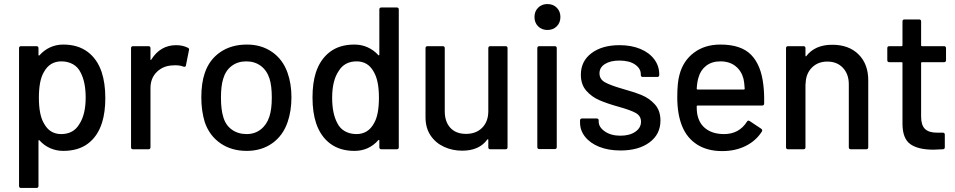

<svg xmlns="http://www.w3.org/2000/svg" viewBox="-20 -737 4715 948"><path d="M500 -253Q500 -183 484 -132Q463 -65 415 -28.5Q367 8 292 8Q258 8 227.5 -5.5Q197 -19 175 -44Q173 -46 171.5 -45Q170 -44 170 -42V181Q170 191 160 191H84Q74 191 74 181V-499Q74 -509 84 -509H160Q170 -509 170 -499V-466Q170 -464 171.5 -463Q173 -462 175 -464Q197 -489 227 -503Q257 -517 292 -517Q364 -517 412 -481.5Q460 -446 482 -381Q500 -326 500 -253ZM403 -255Q403 -332 378 -379Q365 -406 340 -420Q315 -434 283 -434Q225 -434 196 -380Q172 -339 172 -254Q172 -168 198 -126Q226 -75 282 -75Q342 -75 371 -123Q403 -171 403 -255Z M908 -501Q915 -498 913 -489L898 -414Q897 -405 886 -408Q863 -417 831 -414Q785 -412 754 -381.5Q723 -351 723 -302V-10Q723 0 713 0H637Q627 0 627 -10V-499Q627 -509 637 -509H713Q723 -509 723 -499V-444Q723 -441 724.5 -440.5Q726 -440 727 -443Q772 -514 850 -514Q882 -514 908 -501Z M991 -134Q974 -190 974 -256Q974 -327 991 -376Q1013 -442 1067.5 -479.5Q1122 -517 1199 -517Q1271 -517 1324 -480Q1377 -443 1400 -377Q1419 -323 1419 -257Q1419 -189 1400 -134Q1377 -67 1324 -29.5Q1271 8 1198 8Q1123 8 1068.5 -29.5Q1014 -67 991 -134ZM1310 -161Q1322 -197 1322 -255Q1322 -313 1311 -348Q1298 -389 1268 -411.5Q1238 -434 1196 -434Q1154 -434 1124 -411.5Q1094 -389 1082 -348Q1071 -313 1071 -255Q1071 -197 1082 -161Q1093 -120 1124 -97.5Q1155 -75 1198 -75Q1238 -75 1267.5 -98Q1297 -121 1310 -161Z M1863 -700H1939Q1949 -700 1949 -690V-10Q1949 0 1939 0H1863Q1853 0 1853 -10V-43Q1853 -45 1851.5 -46Q1850 -47 1848 -45Q1801 8 1730 8Q1659 8 1611 -27.5Q1563 -63 1541 -128Q1523 -182 1523 -256Q1523 -326 1539 -377Q1560 -443 1608 -480Q1656 -517 1730 -517Q1765 -517 1795 -503.5Q1825 -490 1848 -465Q1850 -463 1851.5 -464Q1853 -465 1853 -467V-690Q1853 -700 1863 -700ZM1851 -255Q1851 -340 1825 -383Q1797 -434 1741 -434Q1681 -434 1652 -386Q1620 -339 1620 -254Q1620 -177 1645 -130Q1658 -103 1683 -89Q1708 -75 1740 -75Q1798 -75 1827 -129Q1851 -170 1851 -255Z M2401 -509H2476Q2486 -509 2486 -499V-10Q2486 0 2476 0H2401Q2391 0 2391 -10V-47Q2391 -49 2389.5 -49.5Q2388 -50 2386 -48Q2346 7 2262 7Q2214 7 2172.5 -12Q2131 -31 2106 -68Q2081 -105 2081 -158V-499Q2081 -509 2091 -509H2166Q2176 -509 2176 -499V-188Q2176 -136 2203.5 -106Q2231 -76 2281 -76Q2331 -76 2361 -106.5Q2391 -137 2391 -188V-499Q2391 -509 2401 -509Z M2619 -653Q2619 -681 2637 -699Q2655 -717 2683 -717Q2711 -717 2729 -699Q2747 -681 2747 -653Q2747 -625 2729 -607Q2711 -589 2683 -589Q2655 -589 2637 -607Q2619 -625 2619 -653ZM2643 -509H2719Q2729 -509 2729 -499V-11Q2729 -1 2719 -1H2643Q2633 -1 2633 -11V-499Q2633 -509 2643 -509Z M2844 -131V-142Q2844 -152 2854 -152H2926Q2936 -152 2936 -142V-137Q2936 -109 2966.5 -88Q2997 -67 3043 -67Q3089 -67 3117 -86.5Q3145 -106 3145 -136Q3145 -165 3118.5 -179.5Q3092 -194 3034 -210Q2977 -226 2939 -242.5Q2901 -259 2874.5 -289.5Q2848 -320 2848 -368Q2848 -435 2900.5 -474.5Q2953 -514 3039 -514Q3097 -514 3141.5 -495.5Q3186 -477 3210.5 -444Q3235 -411 3235 -370V-367Q3235 -357 3225 -357H3154Q3144 -357 3144 -367V-370Q3144 -399 3115.5 -418.5Q3087 -438 3038 -438Q2994 -438 2967 -421Q2940 -404 2940 -375Q2940 -346 2966.5 -331Q2993 -316 3052 -299Q3110 -283 3148 -267.5Q3186 -252 3213.5 -221.5Q3241 -191 3241 -142Q3241 -74 3187 -34Q3133 6 3044 6Q2984 6 2939 -12Q2894 -30 2869 -61.5Q2844 -93 2844 -131Z M3753 -226Q3753 -216 3743 -216H3424Q3420 -216 3420 -212Q3420 -178 3426 -160Q3437 -120 3470.5 -97.5Q3504 -75 3555 -75Q3629 -75 3668 -136Q3672 -145 3682 -139L3739 -101Q3746 -95 3742 -88Q3713 -42 3662 -16.5Q3611 9 3546 9Q3473 9 3422.5 -23Q3372 -55 3348 -114Q3324 -173 3324 -257Q3324 -330 3335 -368Q3353 -437 3406.5 -477Q3460 -517 3537 -517Q3639 -517 3688.5 -466.5Q3738 -416 3749 -318Q3754 -280 3753 -226ZM3429 -355Q3422 -333 3420 -299Q3420 -295 3424 -295H3653Q3657 -295 3657 -299Q3655 -332 3651 -348Q3641 -387 3611.5 -410.5Q3582 -434 3537 -434Q3495 -434 3467 -412.5Q3439 -391 3429 -355Z M4267 -340V-10Q4267 0 4257 0H4181Q4171 0 4171 -10V-321Q4171 -371 4142 -402Q4113 -433 4065 -433Q4019 -433 3989.5 -404Q3960 -375 3958 -328Q3958 -322 3957 -322V-10Q3957 0 3947 0H3871Q3861 0 3861 -10V-499Q3861 -509 3871 -509H3947Q3957 -509 3957 -499V-462Q3957 -460 3958.5 -459Q3960 -458 3961 -460Q4004 -516 4089 -516Q4171 -516 4219 -468.5Q4267 -421 4267 -340Z M4641 -430H4532Q4528 -430 4528 -426V-161Q4528 -119 4547 -100.5Q4566 -82 4606 -82H4635Q4645 -82 4645 -72V-10Q4645 0 4635 0Q4603 2 4589 2Q4513 2 4474.5 -25.5Q4436 -53 4436 -127V-426Q4436 -430 4432 -430H4371Q4361 -430 4361 -440V-499Q4361 -509 4371 -509H4432Q4436 -509 4436 -513V-631Q4436 -641 4446 -641H4518Q4528 -641 4528 -631V-513Q4528 -509 4532 -509H4641Q4651 -509 4651 -499V-440Q4651 -430 4641 -430Z"/></svg>

Font: BarlowMedium
Style: Regular
Weight: 500
Designer: Jeremy Tribby
Foundry: Tribby Type
Version: Version 1.422